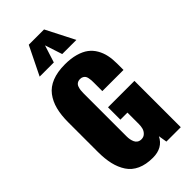

<svg xmlns="http://www.w3.org/2000/svg" viewBox="-327 -1158 1249 1249"><g transform="rotate(-45 297.5 -533.5)"><path d="M127.4 -881.8 224.1 -1078.6H364.7L465.3 -881.8H335L295.9 -1001L257.8 -881.8ZM275.4 12.7Q212.4 12.7 167.5 -7.8Q122.6 -28.3 97.2 -66.9Q71.8 -105.5 60.3 -154.8Q48.8 -204.1 48.8 -268.6V-541Q48.8 -606.9 61.8 -657Q74.7 -707 103.3 -744.9Q131.8 -782.7 181.2 -802.5Q230.5 -822.3 299.8 -822.3Q355 -822.3 397.2 -810.3Q439.5 -798.3 466.8 -777.8Q494.1 -757.3 511.7 -726.8Q529.3 -696.3 536.6 -661.6Q543.9 -627 543.9 -585V-526.9H349.1V-604.5Q349.1 -618.2 348.6 -626.7Q348.1 -635.3 345.7 -647.7Q343.3 -660.2 338.6 -667.2Q334 -674.3 324.7 -679.7Q315.4 -685.1 302.2 -685.1Q286.1 -685.1 275.4 -677.7Q264.6 -670.4 260 -657Q255.4 -643.6 253.9 -631.6Q252.4 -619.6 252.4 -603.5V-206.5Q252.4 -191.4 254.9 -178.5Q257.3 -165.5 262.9 -152.8Q268.6 -140.1 280 -132.6Q291.5 -125 307.6 -125Q328.6 -125 342.5 -138.7Q356.4 -152.3 361.1 -169.7Q365.7 -187 365.7 -207V-312.5H300.8V-426.3H543.9V0H411.6L401.9 -59.1Q366.2 12.7 275.4 12.7Z"/></g></svg>

Font: Oswald
Style: Heavy
Weight: 800
Designer: Vernon Adams
Foundry: Vernon Adams
Version: 3.0; ttfautohint (v0.95) -l 8 -r 50 -G 200 -x 0 -w "G" -W -c